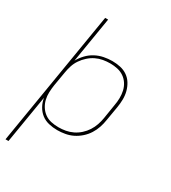

<svg xmlns="http://www.w3.org/2000/svg" viewBox="-225 -849 1049 1177"><g transform="rotate(30 300.0 -260.0)"><path d="M7 215 164 -735H185L132 -414Q147 -441 169 -464Q191 -487 218.5 -501.5Q246 -516 276 -522Q306 -528 335 -528Q364 -528 392 -522Q420 -516 442.5 -500.5Q465 -485 479.5 -461.5Q494 -438 501 -411Q508 -384 507.5 -355Q507 -326 502 -297L485 -197Q481 -170 472 -143Q463 -116 447.5 -91.5Q432 -67 409.5 -47Q387 -27 361.5 -14.5Q336 -2 308 3Q280 8 253 8Q222 8 192.5 1Q163 -6 140.5 -23.5Q118 -41 103.5 -67Q89 -93 84 -123L28 215ZM251 -11Q276 -11 301 -15.5Q326 -20 350 -31.5Q374 -43 394.5 -61.5Q415 -80 429.5 -102.5Q444 -125 452.5 -150Q461 -175 465 -200L481 -300Q486 -326 486.5 -352.5Q487 -379 481.5 -403.5Q476 -428 462.5 -449Q449 -470 428.5 -484Q408 -498 383 -503.5Q358 -509 331 -509Q306 -509 280.5 -504.5Q255 -500 231.5 -488.5Q208 -477 187.5 -458.5Q167 -440 152 -418Q137 -396 129 -371Q121 -346 117 -321L100 -221Q96 -195 95 -168.5Q94 -142 100 -117.5Q106 -93 119.5 -72Q133 -51 153 -36.5Q173 -22 198.5 -16.5Q224 -11 251 -11Z"/></g></svg>

Font: Iosevka Thin Extended
Style: Italic
Weight: 100
Width: 7
Italic angle: -9°
Monospace: yes
Designer: Belleve Invis
Foundry: Belleve Invis
Version: Version 32.5.0; ttfautohint (v1.8.4)